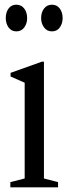

<svg xmlns="http://www.w3.org/2000/svg" viewBox="-20 -797 286 817"><path d="M24 0V-22L85 -37.5V-445L25 -471.5V-487L158 -534.5H167V-37.5L227 -22V0ZM201 -663.5Q180 -663.5 167.5 -680.2Q155 -697 155 -720Q155 -744.5 167.5 -760.8Q180 -777 201 -777Q222 -777 234.2 -760.8Q246.5 -744.5 246.5 -720Q246.5 -697 234.5 -680.2Q222.5 -663.5 201 -663.5ZM49.5 -663.5Q28.5 -663.5 16.5 -680.2Q4.5 -697 4.5 -720Q4.5 -744.5 16.5 -760.8Q28.5 -777 49.5 -777Q70.5 -777 83 -760.8Q95.5 -744.5 95.5 -720Q95.5 -697 83.2 -680.2Q71 -663.5 49.5 -663.5Z"/></svg>

Font: Libre Caslon Condensed
Style: Regular
Weight: 400
Designer: Pablo Impallari, Rodrigo Fuenzalida, Katja Schimmel, Ertekin Erdin
Foundry: Pablo Impallari, Rodrigo Fuenzalida
Version: Version 2.000; ttfautohint (v1.8.4.7-5d5b);gftools[0.9.33]